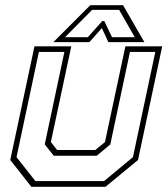

<svg xmlns="http://www.w3.org/2000/svg" viewBox="-20 -718 644 738"><path d="M100.5 0 19.5 -103 112.5 -540H254L175.5 -172L199.5 -141.5H346.5L383.5 -172L462 -540H603.5L510.5 -103L385.5 0ZM116 -22H380L491 -114L577 -518.5H479.5L404 -163L352 -119.5H186.5L152 -163L227.5 -518.5H129.5L43.5 -114ZM327 -698H453L535 -556H396.5L371.5 -610L323.5 -556H185ZM334 -680 230 -575H317.5L373 -637H381L410.5 -575H498L438 -680Z"/></svg>

Font: Tourney Thin ExtraLight
Style: Italic
Weight: 250
Italic angle: -12°
Version: Version 1.015